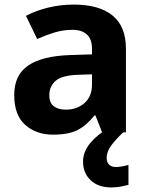

<svg xmlns="http://www.w3.org/2000/svg" viewBox="-20 -577 644 837"><path d="M302 -557Q412 -557 470.5 -509.5Q529 -462 529 -364V0H425L396 -74H392Q357 -30 318 -10Q279 10 211 10Q138 10 90 -32.5Q42 -75 42 -163Q42 -250 103 -291.5Q164 -333 286 -337L381 -340V-364Q381 -407 358.5 -427Q336 -447 296 -447Q256 -447 218 -435.5Q180 -424 142 -407L93 -508Q137 -531 190.5 -544Q244 -557 302 -557ZM323 -251Q251 -249 223 -225Q195 -201 195 -162Q195 -128 215 -113.5Q235 -99 267 -99Q315 -99 348 -127.5Q381 -156 381 -208V-253ZM445 111Q445 131 456 141Q467 151 484 151Q500 151 515 148Q530 145 540 142V229Q524 233 506 236.5Q488 240 464 240Q408 240 375 208.5Q342 177 342 128Q342 84 374 46Q406 8 452 -17L517 0Q483 32 464 58.5Q445 85 445 111Z"/></svg>

Font: Noto Sans Telugu
Style: Bold
Weight: 700
Designer: Jelle Bosma - Monotype Design Team
Foundry: Monotype Imaging Inc.
Version: Version 2.005; ttfautohint (v1.8.4.7-5d5b)